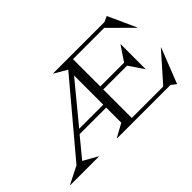

<svg xmlns="http://www.w3.org/2000/svg" viewBox="-160 -1082 1475 1475"><g transform="rotate(-45 577.5 -344.5)"><path d="M149.9 -66.9 265.1 -2V0H-49.8V-1L95.2 -74.2L569.8 -638.2L466.8 -698.2V-700.2H1024.9L1068.8 -720.2H1070.8L1173.8 -493.2L1171.9 -491.2L992.2 -669.9H652.8V-373H911.1L991.2 -492.2H993.2V-222.2H991.2L911.1 -340.8H652.8V-30.8H994.1L1193.8 -255.9H1195.8L1083 30.8H1081.1L1042 0H461.9V-2.9L569.8 -62V-226.1H280.8ZM308.1 -257.8H569.8V-575.2Z"/></g></svg>

Font: Messapia
Style: Regular
Weight: 400
Designer: Luca Marsano
Foundry: Collletttivo
Version: Version 1.000;FEAKit 1.0